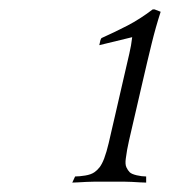

<svg xmlns="http://www.w3.org/2000/svg" viewBox="-20 -685 361 408"><path d="M193.5 -600 191 -589 260.9 -606C260 -599.3 259.2 -593.5 258.4 -588.5C257.5 -583.5 256.3 -577.5 254.7 -570.5L248.8 -545L239.8 -506L224.4 -439L216.4 -404.5L211 -381C209.4 -374.3 207.9 -368.5 206.4 -363.5C204.9 -358.5 203.2 -353.3 201.3 -348C198.2 -340 194.9 -333.8 191.6 -329.5C188.2 -325.2 184.6 -321.7 180.6 -319C175.9 -315.7 169.3 -313.3 161 -312C152.7 -310.7 145.6 -310 139.6 -310L133.6 -297C136.2 -297 140.4 -297.2 146.2 -297.5C151.9 -297.8 158 -298.2 164.4 -298.5C170.8 -298.8 176.9 -299 182.5 -299H196H230H242.5C248.2 -299 254 -298.8 259.9 -298.5C265.8 -298.2 271.6 -297.8 277.2 -297.5C282.8 -297.2 287.2 -297 290.6 -297L290.6 -310C284.6 -310 277.9 -310.8 270.6 -312.5C263.4 -314.2 258.4 -316.3 255.6 -319C252.9 -321.7 250.6 -325.2 248.6 -329.5C246.6 -333.8 246.2 -340 247.3 -348C248.2 -354.7 249.1 -360.8 250.1 -366.5C251.1 -372.2 252.4 -378.7 254.1 -386L260.2 -412.5L269.6 -453L282.3 -508C289.8 -540.7 296.5 -568.8 302.3 -592.5C308.1 -616.2 314.5 -638.7 321.4 -660L308.5 -665H304.5C286 -651 268 -639.5 250.6 -630.5C233.2 -621.5 214.8 -612.7 195.5 -604Z"/></svg>

Font: Quattrocento
Style: Italic
Weight: 400
Italic angle: -13°
Designer: Pablo Impallari
Foundry: Pablo Impallari, Igino Marini, Branda Gallo
Version: Version 2.000